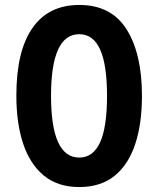

<svg xmlns="http://www.w3.org/2000/svg" viewBox="-20 -796 639 775"><path d="M553 -409Q553 -296 525.5 -213.5Q498 -131 442 -86Q386 -41 300 -41Q214 -41 158 -86.5Q102 -132 74 -214.5Q46 -297 46 -410Q46 -590 111 -683Q176 -776 300 -776Q429 -776 491 -677.5Q553 -579 553 -409ZM186 -409Q186 -160 300 -160Q356 -160 384 -221.5Q412 -283 412 -409Q412 -535 384 -596.5Q356 -658 300 -658Q186 -658 186 -409Z"/></svg>

Font: Noto Sans Tamil UI ExtraCondensed
Style: Bold
Weight: 700
Width: 2
Designer: Jelle Bosma - Monotype Design Team
Foundry: Monotype Imaging Inc.
Version: Version 2.004; ttfautohint (v1.8.4.7-5d5b)